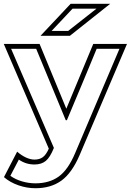

<svg xmlns="http://www.w3.org/2000/svg" viewBox="-48 -784 694 1019"><path d="M301 -146 144 -525H11Q67 -394 124.5 -262Q182 -130 238 1Q218 51 195 70Q172 89 135 89Q89 89 52 63L7 149Q33 168 68.5 178.5Q104 189 140 189Q213 189 263 153.5Q313 118 351 28L586 -525H465Q447 -481 427 -433Q407 -385 386.5 -335.5Q366 -286 345.5 -238Q325 -190 307 -146ZM626 -551 375 38Q334 134 278 174.5Q222 215 140 215Q95 215 50 199.5Q5 184 -27 156L43 21Q66 41 90 52Q114 63 135 63Q162 63 179.5 50Q197 37 211 5L-28 -551H162L304 -207Q339 -292 375.5 -379Q412 -466 447 -551ZM226 -620H314L464 -738H337ZM327 -764H537L323 -594H167Z"/></svg>

Font: CMG Sans Outline
Style: Outline
Weight: 700
Designer: Julieta Ulanovsky
Foundry: Julieta Ulanovsky
Version: Version 7.200